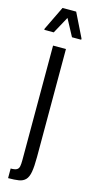

<svg xmlns="http://www.w3.org/2000/svg" viewBox="-159 -739 467 965"><g transform="rotate(15 74.0 -256.5)"><path d="M-5 192V142Q17 142 26.5 136.5Q36 131 38.5 119Q41 107 41 86V-510H108V52Q108 101 103 129.5Q98 158 85 171.5Q72 185 50.5 188.5Q29 192 -5 192ZM-22 -575V-581L38 -705H109L170 -581V-575H122L75 -663L27 -575Z"/></g></svg>

Font: Saira UltraCondensed Medium
Style: Regular
Weight: 500
Width: 1
Designer: Hector Gatti with collaboration of the Omnibus-Type team
Foundry: Omnibus-Type
Version: Version 1.101